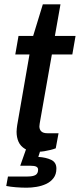

<svg xmlns="http://www.w3.org/2000/svg" viewBox="-20 -693 371 892"><path d="M157 12Q118 12 96.5 -1Q75 -14 66 -34.5Q57 -55 57 -81Q57 -89 58 -96.5Q59 -104 60 -112L117 -440H51L66 -526H134L179 -673H261L235 -526H331L316 -440H221L167 -134Q166 -130 164.5 -119.5Q163 -109 163 -106Q163 -91 172 -82.5Q181 -74 200 -74H252L239 -4Q229 0 215 3.5Q201 7 186 9.5Q171 12 157 12ZM104 179Q80 179 54.5 177Q29 175 9 171L17 127H108Q133 127 145 120Q157 113 157 95Q157 86 149 81.5Q141 77 121 77H74L105 -11H173L158 36Q193 38 217.5 49.5Q242 61 242 90Q242 117 228.5 134.5Q215 152 194.5 161.5Q174 171 150 175Q126 179 104 179Z"/></svg>

Font: Archivo SemiBold Medium
Style: Italic
Weight: 500
Italic angle: -10°
Version: Version 2.001